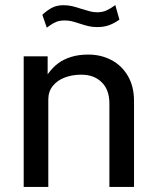

<svg xmlns="http://www.w3.org/2000/svg" viewBox="-20 -740 624 760"><path d="M73.8 -517H168.6V-445.6L172.8 -451.4Q189.5 -473.8 210.6 -489.6Q231.7 -505.4 261.6 -514.7Q291.4 -524 329.5 -524Q379.7 -524 420.8 -502.4Q461.9 -480.9 486.2 -439.4Q510.5 -397.9 510.5 -340.2V0H413V-330.5Q413 -384.4 382.6 -414.4Q352.2 -444.4 301.8 -444.4Q266.4 -444.4 236.8 -433.3Q207.1 -422.2 189.2 -400.1Q171.2 -377.9 171.2 -346.1V0H73.8ZM449.4 -660.1Q432.2 -647.8 411.8 -640.3Q391.5 -632.8 364.9 -632.8Q346.3 -632.8 331.5 -636.2Q316.8 -639.6 295.6 -646.5Q275.8 -653.1 263.4 -656Q251 -659 236.2 -659Q217.8 -659 204.4 -654.1Q191.1 -649.1 176.8 -638.8Q169.2 -634 165.2 -630.5L147.6 -681.4Q167.5 -700 186.5 -709.7Q205.4 -719.4 231.9 -719.4Q249.4 -719.4 265.7 -715.6Q282 -711.8 303 -704.6Q324.8 -697.8 337.9 -694.6Q350.9 -691.4 365.1 -691.4Q385.5 -691.4 401.8 -698.8Q418 -706.1 436.4 -719.9L452.6 -662.5Z"/></svg>

Font: Public Sans VF
Style: Regular
Weight: 400
Designer: Pablo Impallari, Rodrigo Fuenzalida (Modified by Dan O. Williams and USWDS)
Version: Version 1.003